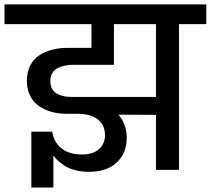

<svg xmlns="http://www.w3.org/2000/svg" viewBox="-44 -760 943 859"><path d="M275.9 -326.2H653.8V-651.9H465.8V-470.2H287.1Q266.6 -470.2 249.5 -467Q232.4 -463.9 216.1 -456.3Q199.7 -448.7 190.4 -433.6Q181.2 -418.5 181.2 -397Q181.2 -360.4 207.3 -343.3Q233.4 -326.2 275.9 -326.2ZM653.8 0V-246.1L485.8 -247.1Q522.9 -205.1 522.9 -142.1Q522.9 -75.7 478.8 -33.4Q434.6 8.8 353 8.8Q318.8 8.8 290 0.7Q261.2 -7.3 242.4 -20.3Q223.6 -33.2 213.1 -43.2Q202.6 -53.2 194.8 -64V79.1H96.2V-170.9H189.9Q195.3 -126.5 229.5 -97.7Q263.7 -68.8 321.8 -68.8Q373 -68.8 399.4 -93.3Q425.8 -117.7 425.8 -154.8Q425.8 -200.2 393.8 -225.6Q361.8 -251 300.8 -251H245.1Q211.9 -252 182.6 -260.7Q153.3 -269.5 128.9 -286.6Q104.5 -303.7 90.3 -332.3Q76.2 -360.8 76.2 -397.9Q76.2 -437.5 91.1 -466.8Q106 -496.1 132.3 -512.9Q158.7 -529.8 190.2 -537.8Q221.7 -545.9 258.8 -545.9H365.2V-651.9H-23.9V-740.2H878.9V-651.9H756.8V0Z"/></svg>

Font: SVN-Poppins Medium
Style: Regular
Weight: 500
Designer: Ninad Kale (Devanagari), Jonny Pinhorn (Latin)
Foundry: Indian Type Foundry
Version: Version 3.002 2017